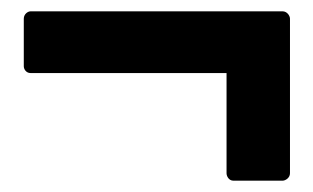

<svg xmlns="http://www.w3.org/2000/svg" viewBox="-20 -405 553 339"><path d="M22 -288C22 -283 26 -276 34 -276H380V-99C380 -94 384 -86 392 -86H479C484 -86 492 -91 492 -99V-372C492 -377 487 -385 479 -385H34C29 -385 22 -380 22 -372Z"/></svg>

Font: Falling Sky
Style: Bd
Weight: 700
Designer: Paul D. Hunt
Foundry: Adobe Systems Incorporated
Version: Version 1.02